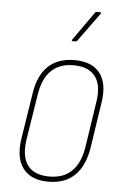

<svg xmlns="http://www.w3.org/2000/svg" viewBox="-51 -724 494 770"><g transform="rotate(5 196.0 -339.5)"><path d="M173 8Q103 8 71 -34Q39 -76 50 -152L79 -337Q90 -412 129.5 -449.5Q169 -487 236 -487Q306 -487 338 -445.5Q370 -404 358 -327L330 -142Q318 -68 278.5 -30Q239 8 173 8ZM175 -13Q232 -13 265.5 -46Q299 -79 309 -143L337 -327Q348 -395 321 -430.5Q294 -466 233 -466Q177 -466 143.5 -433.5Q110 -401 100 -335L71 -152Q61 -84 87.5 -48.5Q114 -13 175 -13ZM220 -562Q218 -562 217.5 -563.5Q217 -565 218 -567L300 -683Q302 -687 306 -687H322Q324 -687 325 -685.5Q326 -684 324 -682L239 -565Q237 -562 232 -562Z"/></g></svg>

Font: Sofia Sans Condensed Thin
Style: Italic
Weight: 250
Italic angle: -9°
Version: Version 4.100